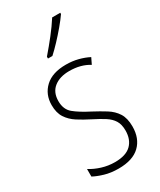

<svg xmlns="http://www.w3.org/2000/svg" viewBox="-197 -830 754 905"><g transform="rotate(-30 180.5 -377.0)"><path d="M323 -130Q323 -65 284 -27.5Q245 10 168 10Q126 10 92.5 0Q59 -10 37 -22V-63Q64 -46 98 -35.5Q132 -25 168 -25Q228 -25 256.5 -53Q285 -81 285 -130Q285 -163 272 -184Q259 -205 234 -221Q209 -237 175 -254Q137 -273 107.5 -292Q78 -311 60.5 -338Q43 -365 43 -407Q43 -465 82.5 -502Q122 -539 196 -539Q231 -539 262 -531Q293 -523 318 -510L302 -477Q257 -505 195 -505Q143 -505 111.5 -480Q80 -455 80 -407Q80 -362 109 -338Q138 -314 191 -287Q227 -268 257.5 -249Q288 -230 305.5 -202.5Q323 -175 323 -130ZM296 -757Q280 -734 256.5 -706Q233 -678 208 -651.5Q183 -625 162 -606H138V-616Q170 -653 199.5 -690.5Q229 -728 252 -764H296Z"/></g></svg>

Font: Noto Sans Lao Condensed ExtraLight
Style: Regular
Weight: 200
Width: 3
Designer: Monotype Design Team
Foundry: Monotype Imaging Inc.
Version: Version 2.003; ttfautohint (v1.8.4.7-5d5b)